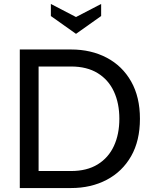

<svg xmlns="http://www.w3.org/2000/svg" viewBox="-20 -950 767 970"><path d="M80 0V-700H339Q440 -700 519 -658.5Q598 -617 642.5 -538.5Q687 -460 687 -350Q687 -239 642.5 -161Q598 -83 519 -41.5Q440 0 339 0ZM175 -86H339Q419 -86 473.5 -119.5Q528 -153 555.5 -212.5Q583 -272 583 -350Q583 -428 555.5 -487.5Q528 -547 473.5 -580.5Q419 -614 339 -614H175ZM237 -930V-869L364 -779L491 -869V-930L364 -864Z"/></svg>

Font: Cabin VF Beta
Style: Regular
Weight: 400
Designer: Pablo Impallari
Foundry: Pablo Impallari. http://www.impallari.com Igino Marini. http://www.ikern.com
Version: Version 2.200